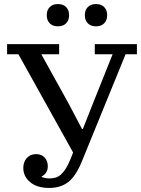

<svg xmlns="http://www.w3.org/2000/svg" viewBox="-20 -916 697 948"><path d="M223 12Q163 12 129 -16.5Q95 -45 95 -87Q95 -116 112 -135.5Q129 -155 159 -155Q185 -155 200.5 -138Q216 -121 216 -95Q216 -75 206.5 -62.5Q197 -50 186 -45V-42Q205 -35 223 -35Q240 -35 254 -39Q268 -43 280.5 -54Q293 -65 304.5 -83Q316 -101 328 -130L341 -163L71 -648H15V-698H272V-648H184L317 -408L385 -279H389L440 -408L536 -648H448V-698H656V-648H600L383 -116Q353 -44 315.5 -16Q278 12 223 12ZM266 -786Q240 -786 225.5 -801Q211 -816 211 -839V-843Q211 -866 225.5 -881Q240 -896 266 -896Q292 -896 306.5 -881Q321 -866 321 -843V-839Q321 -816 306.5 -801Q292 -786 266 -786ZM454 -786Q428 -786 413.5 -801Q399 -816 399 -839V-843Q399 -866 413.5 -881Q428 -896 454 -896Q480 -896 494.5 -881Q509 -866 509 -843V-839Q509 -816 494.5 -801Q480 -786 454 -786Z"/></svg>

Font: IBM Plex Serif Text
Style: Regular
Weight: 450
Designer: Mike Abbink, Paul van der Laan, Pieter van Rosmalen
Foundry: Bold Monday
Version: Version 3.001